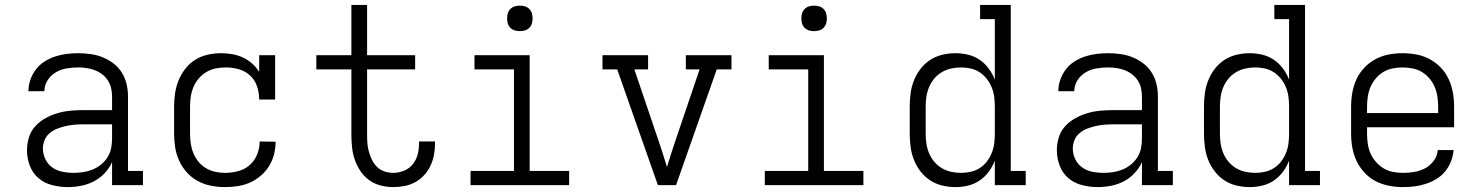

<svg xmlns="http://www.w3.org/2000/svg" viewBox="-20 -755 6040 783"><path d="M256 8Q225 8 193 0Q161 -8 137 -28.5Q113 -49 101.5 -79.5Q90 -110 90 -142Q90 -169 98 -195Q106 -221 124 -240.5Q142 -260 165.5 -273Q189 -286 214.5 -293.5Q240 -301 267 -303.5Q294 -306 320 -306H437V-362Q437 -380 433 -396.5Q429 -413 419.5 -427.5Q410 -442 396 -452.5Q382 -463 366 -469Q350 -475 333 -477.5Q316 -480 298 -480Q275 -480 251.5 -476Q228 -472 207.5 -460Q187 -448 174 -427.5Q161 -407 161 -383H96Q96 -407 104 -430Q112 -453 126.5 -472Q141 -491 161.5 -504Q182 -517 204.5 -524.5Q227 -532 251 -535Q275 -538 298 -538Q324 -538 349.5 -534.5Q375 -531 398.5 -521.5Q422 -512 442.5 -496.5Q463 -481 476.5 -459.5Q490 -438 496 -413Q502 -388 502 -362V-58H563V0H437V-94Q426 -69 406.5 -48.5Q387 -28 363 -15.5Q339 -3 311.5 2.5Q284 8 256 8ZM279 -50Q299 -50 319 -53Q339 -56 357.5 -63.5Q376 -71 391.5 -83.5Q407 -96 418 -113Q429 -130 433 -149.5Q437 -169 437 -189V-248H320Q302 -248 284 -246.5Q266 -245 248.5 -241Q231 -237 214 -230.5Q197 -224 183 -212.5Q169 -201 162 -184Q155 -167 155 -149Q155 -127 165 -106Q175 -85 193.5 -72Q212 -59 234.5 -54.5Q257 -50 279 -50Z M898 8Q869 8 840.5 2.5Q812 -3 787 -16.5Q762 -30 742.5 -51.5Q723 -73 711 -99Q699 -125 694.5 -153Q690 -181 690 -210V-320Q690 -348 694 -375Q698 -402 708.5 -427.5Q719 -453 736 -475Q753 -497 776.5 -511.5Q800 -526 827.5 -532Q855 -538 882 -538Q905 -538 927.5 -534Q950 -530 970.5 -520.5Q991 -511 1008 -496Q1025 -481 1037 -462V-530H1102V-349H1037Q1037 -376 1028.5 -402Q1020 -428 1000.5 -446.5Q981 -465 954.5 -472.5Q928 -480 901 -480Q880 -480 860 -476Q840 -472 822 -461.5Q804 -451 790.5 -435Q777 -419 769 -400Q761 -381 758 -361Q755 -341 755 -320V-210Q755 -190 758 -169.5Q761 -149 768.5 -130.5Q776 -112 789 -96Q802 -80 819.5 -69.5Q837 -59 857 -54.5Q877 -50 898 -50Q924 -50 951 -57Q978 -64 998 -81.5Q1018 -99 1028.5 -125Q1039 -151 1039 -178L1104 -177Q1104 -151 1097.5 -125.5Q1091 -100 1077.5 -78Q1064 -56 1043.5 -38.5Q1023 -21 999.5 -10.5Q976 0 950 4Q924 8 898 8Z M1584 8Q1558 8 1532.5 1.5Q1507 -5 1486 -20Q1465 -35 1450.5 -56.5Q1436 -78 1427.5 -102Q1419 -126 1416 -152Q1413 -178 1413 -203V-472H1270V-530H1413V-735H1477V-530H1673V-472H1477V-203Q1477 -186 1478.5 -168.5Q1480 -151 1485 -134Q1490 -117 1498 -101Q1506 -85 1519 -73Q1532 -61 1549 -55.5Q1566 -50 1584 -50Q1606 -50 1628 -59Q1650 -68 1664 -86Q1678 -104 1683.5 -126Q1689 -148 1689 -171Q1689 -173 1689 -174.5Q1689 -176 1689 -178H1754Q1754 -176 1754 -173.5Q1754 -171 1754 -168Q1754 -145 1749.5 -122Q1745 -99 1735 -78Q1725 -57 1709 -40Q1693 -23 1673 -12Q1653 -1 1630 3.5Q1607 8 1584 8Z M1899 0V-58H2076V-472H1915V-530H2140V-58H2301V0ZM2100 -628Q2089 -628 2079 -631Q2069 -634 2061.5 -641.5Q2054 -649 2051 -659Q2048 -669 2048 -680Q2048 -691 2051 -701Q2054 -711 2061.5 -718.5Q2069 -726 2079 -729Q2089 -732 2100 -732Q2111 -732 2121 -729Q2131 -726 2138.5 -718.5Q2146 -711 2149 -701Q2152 -691 2152 -680Q2152 -669 2149 -659Q2146 -649 2138.5 -641.5Q2131 -634 2121 -631Q2111 -628 2100 -628Z M2663 0 2497 -472H2437V-530H2623V-472H2567L2667 -177Q2676 -151 2684 -125.5Q2692 -100 2700 -74Q2708 -100 2716 -125.5Q2724 -151 2733 -177L2833 -472H2777V-530H2963V-472H2903L2737 0Z M3099 0V-58H3276V-472H3115V-530H3340V-58H3501V0ZM3300 -628Q3289 -628 3279 -631Q3269 -634 3261.5 -641.5Q3254 -649 3251 -659Q3248 -669 3248 -680Q3248 -691 3251 -701Q3254 -711 3261.5 -718.5Q3269 -726 3279 -729Q3289 -732 3300 -732Q3311 -732 3321 -729Q3331 -726 3338.5 -718.5Q3346 -711 3349 -701Q3352 -691 3352 -680Q3352 -669 3349 -659Q3346 -649 3338.5 -641.5Q3331 -634 3321 -631Q3311 -628 3300 -628Z M3876 8Q3849 8 3822 1.5Q3795 -5 3772.5 -20Q3750 -35 3733.5 -56.5Q3717 -78 3707 -103.5Q3697 -129 3693.5 -156Q3690 -183 3690 -210V-320Q3690 -347 3693.5 -374Q3697 -401 3707 -426.5Q3717 -452 3733.5 -473.5Q3750 -495 3772.5 -510Q3795 -525 3822 -531.5Q3849 -538 3876 -538Q3902 -538 3927.5 -532Q3953 -526 3974.5 -511.5Q3996 -497 4012 -475.5Q4028 -454 4037 -430V-677H3977V-735H4102V-58H4163V0H4037V-100Q4028 -76 4012 -54.5Q3996 -33 3974.5 -18.5Q3953 -4 3927.5 2Q3902 8 3876 8ZM3899 -50Q3919 -50 3939 -54.5Q3959 -59 3976 -70Q3993 -81 4005 -97Q4017 -113 4024.5 -131.5Q4032 -150 4034.5 -170Q4037 -190 4037 -210V-320Q4037 -340 4034.5 -360Q4032 -380 4024.5 -398.5Q4017 -417 4004.5 -433Q3992 -449 3975.5 -460Q3959 -471 3939 -475.5Q3919 -480 3899 -480Q3879 -480 3858.5 -475.5Q3838 -471 3820.5 -460.5Q3803 -450 3790 -434.5Q3777 -419 3769 -400Q3761 -381 3758 -360.5Q3755 -340 3755 -320V-210Q3755 -190 3758 -169.5Q3761 -149 3769 -130Q3777 -111 3790 -95.5Q3803 -80 3820.5 -69.5Q3838 -59 3858.5 -54.5Q3879 -50 3899 -50Z M4456 8Q4425 8 4393 0Q4361 -8 4337 -28.5Q4313 -49 4301.5 -79.5Q4290 -110 4290 -142Q4290 -169 4298 -195Q4306 -221 4324 -240.5Q4342 -260 4365.5 -273Q4389 -286 4414.5 -293.5Q4440 -301 4467 -303.5Q4494 -306 4520 -306H4637V-362Q4637 -380 4633 -396.5Q4629 -413 4619.5 -427.5Q4610 -442 4596 -452.5Q4582 -463 4566 -469Q4550 -475 4533 -477.5Q4516 -480 4498 -480Q4475 -480 4451.5 -476Q4428 -472 4407.5 -460Q4387 -448 4374 -427.5Q4361 -407 4361 -383H4296Q4296 -407 4304 -430Q4312 -453 4326.5 -472Q4341 -491 4361.5 -504Q4382 -517 4404.5 -524.5Q4427 -532 4451 -535Q4475 -538 4498 -538Q4524 -538 4549.5 -534.5Q4575 -531 4598.5 -521.5Q4622 -512 4642.5 -496.5Q4663 -481 4676.5 -459.5Q4690 -438 4696 -413Q4702 -388 4702 -362V-58H4763V0H4637V-94Q4626 -69 4606.5 -48.5Q4587 -28 4563 -15.5Q4539 -3 4511.5 2.5Q4484 8 4456 8ZM4479 -50Q4499 -50 4519 -53Q4539 -56 4557.5 -63.5Q4576 -71 4591.5 -83.5Q4607 -96 4618 -113Q4629 -130 4633 -149.5Q4637 -169 4637 -189V-248H4520Q4502 -248 4484 -246.5Q4466 -245 4448.5 -241Q4431 -237 4414 -230.5Q4397 -224 4383 -212.5Q4369 -201 4362 -184Q4355 -167 4355 -149Q4355 -127 4365 -106Q4375 -85 4393.5 -72Q4412 -59 4434.5 -54.5Q4457 -50 4479 -50Z M5076 8Q5049 8 5022 1.5Q4995 -5 4972.5 -20Q4950 -35 4933.5 -56.5Q4917 -78 4907 -103.5Q4897 -129 4893.5 -156Q4890 -183 4890 -210V-320Q4890 -347 4893.5 -374Q4897 -401 4907 -426.5Q4917 -452 4933.5 -473.5Q4950 -495 4972.5 -510Q4995 -525 5022 -531.5Q5049 -538 5076 -538Q5102 -538 5127.5 -532Q5153 -526 5174.5 -511.5Q5196 -497 5212 -475.5Q5228 -454 5237 -430V-677H5177V-735H5302V-58H5363V0H5237V-100Q5228 -76 5212 -54.5Q5196 -33 5174.5 -18.5Q5153 -4 5127.5 2Q5102 8 5076 8ZM5099 -50Q5119 -50 5139 -54.5Q5159 -59 5176 -70Q5193 -81 5205 -97Q5217 -113 5224.5 -131.5Q5232 -150 5234.5 -170Q5237 -190 5237 -210V-320Q5237 -340 5234.5 -360Q5232 -380 5224.5 -398.5Q5217 -417 5204.5 -433Q5192 -449 5175.5 -460Q5159 -471 5139 -475.5Q5119 -480 5099 -480Q5079 -480 5058.5 -475.5Q5038 -471 5020.5 -460.5Q5003 -450 4990 -434.5Q4977 -419 4969 -400Q4961 -381 4958 -360.5Q4955 -340 4955 -320V-210Q4955 -190 4958 -169.5Q4961 -149 4969 -130Q4977 -111 4990 -95.5Q5003 -80 5020.5 -69.5Q5038 -59 5058.5 -54.5Q5079 -50 5099 -50Z M5702 8Q5673 8 5644.5 2.5Q5616 -3 5590.5 -16Q5565 -29 5545 -50.5Q5525 -72 5512.5 -98Q5500 -124 5495 -152.5Q5490 -181 5490 -210V-320Q5490 -349 5495 -377.5Q5500 -406 5512 -432Q5524 -458 5544 -479Q5564 -500 5589 -513.5Q5614 -527 5642.5 -532.5Q5671 -538 5700 -538Q5729 -538 5757.5 -532.5Q5786 -527 5811 -513.5Q5836 -500 5856 -479Q5876 -458 5888 -432Q5900 -406 5905 -377.5Q5910 -349 5910 -320V-236H5555V-210Q5555 -189 5558 -168.5Q5561 -148 5569 -129.5Q5577 -111 5591 -95Q5605 -79 5622.5 -68.5Q5640 -58 5660.5 -54Q5681 -50 5702 -50Q5725 -50 5748.5 -54Q5772 -58 5792.5 -69Q5813 -80 5827.5 -100Q5842 -120 5843 -143H5908Q5906 -120 5897.5 -97.5Q5889 -75 5874 -56.5Q5859 -38 5838.5 -25.5Q5818 -13 5795.5 -5.5Q5773 2 5749.5 5Q5726 8 5702 8ZM5555 -294H5845V-320Q5845 -340 5842 -360.5Q5839 -381 5831 -400Q5823 -419 5809.5 -435Q5796 -451 5778.5 -461.5Q5761 -472 5740.5 -476Q5720 -480 5700 -480Q5680 -480 5659.5 -476Q5639 -472 5621.5 -461.5Q5604 -451 5590.5 -435Q5577 -419 5569 -400Q5561 -381 5558 -360.5Q5555 -340 5555 -320Z"/></svg>

Font: Iosevka Slab Light Extended
Style: Regular
Weight: 300
Width: 7
Monospace: yes
Designer: Belleve Invis
Foundry: Belleve Invis
Version: Version 11.1.0; ttfautohint (v1.8.3)